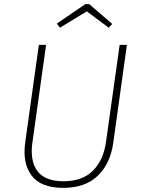

<svg xmlns="http://www.w3.org/2000/svg" viewBox="-20 -899 685 929"><path d="M270 -765 255 -785 393 -879H412L523 -783L506 -765L400 -844ZM594 -682 528 -208Q514 -107 453 -48.5Q392 10 286 10Q178 10 133 -49.5Q88 -109 102 -210L168 -682H203L137 -211Q124 -122 160.5 -72Q197 -22 287 -22Q379 -22 430 -73.5Q481 -125 493 -213L559 -682Z"/></svg>

Font: Fira Sans UltraLight
Style: Italic
Weight: 200
Italic angle: -8°
Designer: Carrois Corporate & Edenspiekermann AG
Foundry: Carrois Corporate GbR & Edenspiekermann AG
Version: Version 4.203;PS 004.203;hotconv 1.0.88;makeotf.lib2.5.64775